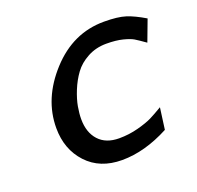

<svg xmlns="http://www.w3.org/2000/svg" viewBox="-94 -586 713 694"><g transform="rotate(-20 262.5 -238.5)"><path d="M79.1 -182.1Q79.1 -294.9 166 -389.9Q252.9 -484.9 372.1 -484.9Q425.3 -484.9 455.1 -475.3Q484.9 -465.8 524.9 -441.9L494.1 -359.9Q467.3 -378.9 454.6 -386.5Q441.9 -394 416 -400.6Q390.1 -407.2 353 -407.2Q313 -407.2 280.5 -389.6Q248 -372.1 229 -345.9Q210 -319.8 197 -287.8Q184.1 -255.9 179.4 -229.5Q174.8 -203.1 174.8 -182.1Q174.8 -130.4 202.4 -100.1Q230 -69.8 280.8 -69.8Q318.8 -69.8 354.5 -79.3Q390.1 -88.9 409.2 -98.4Q428.2 -107.9 457 -125L445.8 -42Q351.6 7.8 264.2 7.8Q179.2 7.8 129.2 -46.1Q79.1 -100.1 79.1 -182.1Z"/></g></svg>

Font: CMU Bright
Style: SemiBoldOblique
Weight: 600
Italic angle: -12°
Version: Version 0.7.0